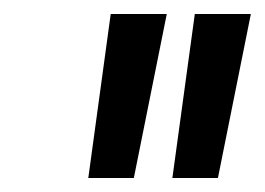

<svg xmlns="http://www.w3.org/2000/svg" viewBox="-20 -736 378 274"><path d="M138 -716H218L171 -482H106ZM258 -716H338L291 -482H226Z"/></svg>

Font: Oak Sans
Style: Italic
Weight: 400
Italic angle: -9.49998°
Foundry: Erik Kennedy, Walven
Version: Version 1.000